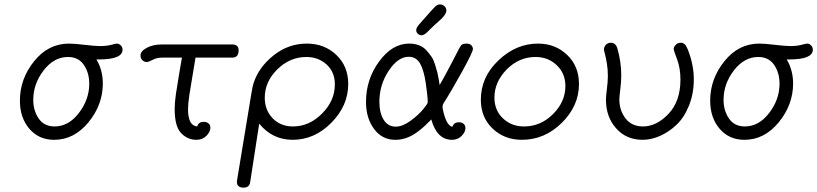

<svg xmlns="http://www.w3.org/2000/svg" viewBox="-20 -634 3728 876"><path d="M70.8 -174.8Q70.8 -273.9 135.5 -354.5Q200.2 -435.1 294.9 -435.1Q319.8 -435.1 366.5 -429.4Q413.1 -423.8 437 -423.8Q465.8 -423.8 487.3 -429.4Q508.8 -435.1 513.2 -435.1Q522.9 -435.1 531 -427Q539.1 -418.9 539.1 -407.2Q539.1 -363.3 433.1 -362.8H419.9Q448.7 -314.9 449.2 -253.9Q449.2 -155.8 383.5 -75.9Q317.9 3.9 227.1 3.9Q157.2 3.9 114 -46.4Q70.8 -96.7 70.8 -174.8ZM131.8 -178.2Q131.8 -129.4 156.5 -93.3Q181.2 -57.1 229 -57.1Q293 -57.1 340.1 -118.7Q387.2 -180.2 387.2 -252Q387.2 -301.8 362.5 -337.9Q337.9 -374 290 -374Q226.1 -374 179 -312.7Q131.8 -251.5 131.8 -178.2Z M621.1 -380.9Q621.1 -400.9 649.9 -416Q678.7 -431.2 718.8 -431.2H1038.1Q1068.8 -431.2 1068.8 -404.8Q1068.8 -370.6 1039.1 -371.1H872.1Q868.2 -345.2 859.1 -293.2Q850.1 -241.2 844 -201.2Q837.9 -161.1 837.9 -134.8Q837.9 -60.5 879.9 -57.1Q885.7 -78.1 909.7 -78.1Q922.9 -78.1 931.4 -71Q939.9 -64 939.9 -51.8Q939.9 -32.7 921.9 -14.4Q903.8 3.9 876 3.9Q835.9 3.9 806.4 -26.6Q776.9 -57.1 776.9 -137.2Q776.9 -165 782.5 -204.1Q788.1 -243.2 796.9 -294.2Q805.7 -345.2 810.1 -371.1H718.8Q695.8 -371.1 676.8 -361.1Q657.7 -351.1 649.9 -351.1Q637.7 -351.1 629.4 -359.4Q621.1 -367.7 621.1 -380.9Z M1061 196.8Q1061 189 1062 186L1126 -202.1Q1131.8 -240.2 1137.7 -256.8Q1161.6 -328.6 1228.8 -381.8Q1295.9 -435.1 1379.9 -435.1Q1460 -435.1 1514.4 -383.5Q1568.8 -332 1568.8 -251Q1568.8 -151.9 1491.9 -74Q1415 3.9 1314.9 3.9Q1223.1 3.9 1162.6 -69.8L1121.6 195.8Q1118.7 221.7 1091.8 222.2Q1061 221.7 1061 196.8ZM1188 -188Q1188 -131.8 1223.9 -94.5Q1259.8 -57.1 1316.9 -57.1Q1391.1 -57.1 1449.5 -116Q1507.8 -174.8 1507.8 -249Q1507.8 -305.2 1470.2 -339.6Q1432.6 -374 1377.9 -374Q1302.7 -374 1245.4 -317.6Q1188 -261.2 1188 -188Z M1649.9 -168.9Q1649.9 -272 1709.7 -353.5Q1769.5 -435.1 1846.7 -435.1Q1871.6 -435.1 1891.6 -427.5Q1911.6 -419.9 1925.8 -404.1Q1939.9 -388.2 1949.2 -374.5Q1958.5 -360.8 1965.6 -337.4Q1972.7 -314 1975.6 -302.5Q1978.5 -291 1982.2 -269Q1985.8 -247.1 1985.8 -246.1Q2003.9 -276.9 2018.8 -305.4Q2033.7 -334 2043.2 -351.6Q2052.7 -369.1 2060.3 -384.5Q2067.9 -399.9 2072.3 -408Q2076.7 -416 2080.6 -422.6Q2084.5 -429.2 2088.6 -431.2Q2092.8 -433.1 2096.7 -434.1Q2100.6 -435.1 2107.9 -435.1Q2124 -435.1 2130.9 -427Q2137.7 -418.9 2137.7 -410.2Q2137.7 -397 2089.6 -309.6Q2041.5 -222.2 2003.9 -163.1Q1998 -154.3 1999.5 -140.1Q2014.6 -62 2043.9 -55.2Q2050.8 -76.2 2073.7 -76.2Q2086.9 -76.2 2095.2 -69.1Q2103.5 -62 2103.5 -49.8Q2103.5 -30.8 2085.7 -13.4Q2067.9 3.9 2042.5 3.9Q1973.6 3.9 1947.8 -88.9Q1889.6 -27.8 1844.7 -8.8Q1814 4.4 1782.7 3.9Q1723.6 3.9 1686.8 -45.4Q1649.9 -94.7 1649.9 -168.9ZM1710.9 -168.9Q1710.9 -120.1 1730.2 -88.1Q1749.5 -56.2 1785.6 -56.2Q1816.4 -56.2 1852.5 -82.5Q1888.7 -108.9 1910.2 -135Q1931.6 -161.1 1931.6 -167Q1931.6 -193.8 1922.6 -254.9Q1913.6 -315.9 1895.5 -346.2Q1877.4 -375 1844.7 -375Q1795.9 -375 1753.4 -311Q1710.9 -247.1 1710.9 -168.9ZM1892.6 -522.9Q1955.6 -594.7 1965.6 -604.2Q1975.6 -613.8 1987.5 -613.8Q1999.5 -613.8 2008.1 -605.5Q2016.6 -597.2 2016.6 -585Q2016.6 -570.8 1992.7 -546.9Q1984.9 -539.1 1958.5 -516.1Q1938.5 -497.1 1926.8 -484.9Q1912.6 -472.7 1903.8 -473.1Q1894 -473.1 1886.5 -480Q1878.9 -486.8 1878.9 -496.8Q1878.9 -506.8 1892.6 -522.9Z M2173.8 -179.2Q2173.8 -282.2 2254.2 -358.6Q2334.5 -435.1 2434.6 -435.1Q2513.7 -435.1 2567.6 -383.5Q2621.6 -332 2621.6 -251Q2621.6 -150.9 2543.2 -73.5Q2464.8 3.9 2360.8 3.9Q2281.7 3.9 2227.8 -47.1Q2173.8 -98.1 2173.8 -179.2ZM2235.8 -189Q2235.8 -130.9 2274.7 -94Q2313.5 -57.1 2370.6 -57.1Q2446.8 -57.1 2503.2 -113.5Q2559.6 -169.9 2559.6 -241.2Q2559.6 -299.3 2520 -336.7Q2480.5 -374 2423.8 -374Q2347.7 -374 2291.7 -316.9Q2235.8 -259.8 2235.8 -189Z M2735.4 -408.2Q2735.4 -419.4 2743.9 -429.2Q2752.4 -439 2767.6 -439Q2788.6 -439 2796.4 -414.1Q2814.5 -353 2814.5 -290Q2814.5 -262.2 2810.1 -226.6Q2805.7 -190.9 2805.7 -181.2Q2805.7 -130.4 2834 -93.8Q2862.3 -57.1 2913.6 -57.1Q2975.6 -57.1 3030 -114.5Q3084.5 -171.9 3084.5 -271Q3084.5 -322.8 3069.1 -363.8Q3053.7 -404.8 3053.7 -409.2Q3053.7 -420.4 3063.2 -429.7Q3072.8 -439 3085.4 -439Q3090.3 -439 3094 -438Q3097.7 -437 3101.1 -434.1Q3104.5 -431.2 3106.4 -429.7Q3108.4 -428.2 3110.8 -422.6Q3113.3 -417 3114.5 -415.5Q3115.7 -414.1 3118.7 -407Q3121.6 -399.9 3121.6 -398.9Q3145.5 -335 3145.5 -272Q3145.5 -206.1 3123 -151.1Q3100.6 -96.2 3065.4 -63.5Q3030.3 -30.8 2990.5 -13.4Q2950.7 3.9 2911.6 3.9Q2837.4 3.9 2791 -48.6Q2744.6 -101.1 2744.6 -179.2Q2744.6 -194.3 2749 -228.3Q2753.4 -262.2 2753.4 -288.1Q2753.4 -316.9 2749 -344Q2744.6 -371.1 2740 -387.7Q2735.4 -404.3 2735.4 -408.2Z M3220.2 -174.8Q3220.2 -273.9 3284.9 -354.5Q3349.6 -435.1 3444.3 -435.1Q3469.2 -435.1 3515.9 -429.4Q3562.5 -423.8 3586.4 -423.8Q3615.2 -423.8 3636.7 -429.4Q3658.2 -435.1 3662.6 -435.1Q3672.4 -435.1 3680.4 -427Q3688.5 -418.9 3688.5 -407.2Q3688.5 -363.3 3582.5 -362.8H3569.3Q3598.1 -314.9 3598.6 -253.9Q3598.6 -155.8 3533 -75.9Q3467.3 3.9 3376.5 3.9Q3306.6 3.9 3263.4 -46.4Q3220.2 -96.7 3220.2 -174.8ZM3281.2 -178.2Q3281.2 -129.4 3305.9 -93.3Q3330.6 -57.1 3378.4 -57.1Q3442.4 -57.1 3489.5 -118.7Q3536.6 -180.2 3536.6 -252Q3536.6 -301.8 3512 -337.9Q3487.3 -374 3439.5 -374Q3375.5 -374 3328.4 -312.7Q3281.2 -251.5 3281.2 -178.2Z"/></svg>

Font: CMU Typewriter Text
Style: LightOblique
Weight: 200
Italic angle: -9.46001°
Version: Version 0.7.0